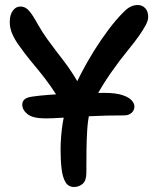

<svg xmlns="http://www.w3.org/2000/svg" viewBox="-20 -733 619 767"><path d="M162 -260Q111 -260 90 -277Q69 -294 69 -315Q69 -328 78 -336Q87 -344 108 -347Q135 -351 173.5 -354Q212 -357 254 -358.5Q296 -360 333.5 -361Q371 -362 396 -362Q443 -362 469.5 -353Q496 -344 506.5 -331.5Q517 -319 517 -308Q517 -293 506 -282.5Q495 -272 475 -272Q407 -272 344.5 -269Q282 -266 234.5 -263Q187 -260 162 -260ZM276 14Q253 14 241.5 -5.5Q230 -25 226 -58.5Q222 -92 222 -135Q222 -186 230.5 -241.5Q239 -297 264 -355Q280 -393 303.5 -438.5Q327 -484 355 -529Q383 -574 413 -614Q443 -654 471 -682Q488 -700 502 -706.5Q516 -713 530 -713Q548 -713 560 -700.5Q572 -688 572 -665Q572 -651 561.5 -631.5Q551 -612 534 -588Q517 -564 494 -536Q457 -491 424 -443.5Q391 -396 368 -354Q345 -312 338 -284Q331 -253 328.5 -215Q326 -177 325.5 -134Q325 -91 325 -43Q325 -11 310 1.5Q295 14 276 14ZM287 -258Q273 -258 263 -267Q253 -276 243 -293Q208 -352 183 -387.5Q158 -423 138 -447Q118 -471 98.5 -495Q79 -519 54 -554Q39 -575 29 -597.5Q19 -620 19 -646Q19 -673 31 -690Q43 -707 62 -707Q81 -707 96 -690Q111 -673 131 -636Q150 -603 168 -578Q186 -553 202.5 -531.5Q219 -510 237 -486.5Q255 -463 275 -431.5Q295 -400 318 -356Q323 -346 325.5 -335Q328 -324 328 -312Q328 -292 317 -275Q306 -258 287 -258Z"/></svg>

Font: Shantell Sans Medium
Style: Regular
Weight: 500
Designer: Stephen Nixon, Anya Danilova, Shantell Martin
Foundry: Arrow Type
Version: Version 1.011;[c5ecc13dd]